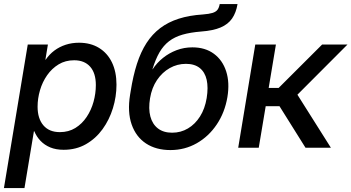

<svg xmlns="http://www.w3.org/2000/svg" viewBox="-36 -748 1779 972"><path d="M-16.1 204.1 104.5 -522.5H206.5L193.8 -445.8H195.3Q213.9 -473.1 239.5 -492.2Q265.1 -511.2 296.6 -521.5Q328.1 -531.7 363.8 -531.7Q422.4 -531.7 465.1 -505.6Q507.8 -479.5 530.8 -431.9Q553.7 -384.3 553.7 -319.3Q553.7 -258.8 535.6 -200.2Q517.6 -141.6 483.2 -94Q448.7 -46.4 399.2 -18.1Q349.6 10.3 286.1 10.3Q247.6 10.3 218.5 -1.7Q189.5 -13.7 169.2 -34.9Q148.9 -56.2 137.7 -83.5H135.7L87.9 204.1ZM267.1 -79.1Q311.5 -79.1 345.5 -100.1Q379.4 -121.1 402.6 -155.8Q425.8 -190.4 437.5 -232.7Q449.2 -274.9 449.2 -317.4Q449.2 -377.9 420.4 -410.4Q391.6 -442.9 339.4 -442.9Q294.9 -442.9 260.7 -422.1Q226.6 -401.4 202.6 -367.2Q178.7 -333 166.5 -291.3Q154.3 -249.5 154.3 -208Q154.3 -147.9 183.6 -113.5Q212.9 -79.1 267.1 -79.1Z M826.7 11.7Q753.9 11.7 703.1 -21.7Q652.3 -55.2 630.4 -118.2Q608.4 -181.2 622.6 -268.6L625.5 -286.1Q637.7 -363.8 657.2 -424.6Q676.8 -485.4 705.8 -530.3Q734.9 -575.2 775.1 -605.7Q815.4 -636.2 868.9 -653.3Q922.4 -670.4 991.2 -674.8Q1022.5 -677.2 1039.8 -682.6Q1057.1 -688 1065.2 -698.7Q1073.2 -709.5 1076.2 -727.5H1166.5Q1159.2 -683.6 1138.9 -654.3Q1118.7 -625 1080.8 -608.9Q1043 -592.8 982.4 -588.4Q927.2 -584 887.7 -572.5Q848.1 -561 819.8 -539.3Q791.5 -517.6 771.5 -483.2Q751.5 -448.7 735.8 -397.5H736.8Q758.3 -430.2 789.1 -454.8Q819.8 -479.5 857.7 -493.9Q895.5 -508.3 938 -508.3Q1002.9 -508.3 1046.9 -475.8Q1090.8 -443.4 1109.1 -386.5Q1127.4 -329.6 1115.2 -256.3Q1102.1 -178.7 1061.5 -118.2Q1021 -57.6 960.2 -22.9Q899.4 11.7 826.7 11.7ZM835.4 -76.2Q879.4 -76.2 915.5 -97.7Q951.7 -119.1 976.6 -158.4Q1001.5 -197.8 1010.3 -251.5Q1019 -305.2 1010.3 -344Q1001.5 -382.8 975.1 -403.8Q948.7 -424.8 905.3 -424.8Q861.3 -424.8 823.2 -403.3Q785.2 -381.8 758.8 -342.8Q732.4 -303.7 723.6 -250.5Q714.8 -197.8 725.1 -158.7Q735.4 -119.6 763.4 -97.9Q791.5 -76.2 835.4 -76.2Z M1169.9 0 1256.3 -522.5H1360.8L1324.2 -302.7H1374.5L1594.7 -522.5H1723.1L1469.7 -268.6L1639.2 0H1510.7L1378.9 -210.4H1309.1L1273.9 0Z"/></svg>

Font: Inter 28pt Medium
Style: Italic
Weight: 500
Italic angle: -9.3988°
Designer: Rasmus Andersson
Foundry: rsms
Version: Version 4.001;git-66647c0bb